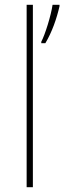

<svg xmlns="http://www.w3.org/2000/svg" viewBox="-20 -780 268 800"><path d="M117 0V-760H91V0ZM228 -754V-760H199C193 -717 168 -636 152 -606V-600H169C197 -647 216 -702 228 -754Z"/></svg>

Font: Noto Sans Gurmukhi UI Thin
Style: Regular
Weight: 100
Designer: Jelle Bosma - Monotype Design Team
Foundry: Monotype Imaging Inc.
Version: Version 2.004